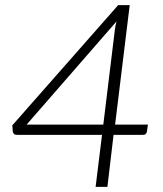

<svg xmlns="http://www.w3.org/2000/svg" viewBox="-20 -729 636 749"><path d="M353 0 378 -203H46Q38 -203 34.5 -206.5Q31 -210 30 -215L28 -240L441 -709H486L429 -243H557L553 -215Q552 -210 548.5 -206.5Q545 -203 538 -203H423L399 0ZM84 -243H383L428 -612Q429 -620 430.5 -628.5Q432 -637 435 -646Z"/></svg>

Font: Aleo Light
Style: Italic
Weight: 300
Italic angle: -7°
Designer: Alessio Laiso
Foundry: Alessio Laiso
Version: Version 2.001;gftools[0.9.29]